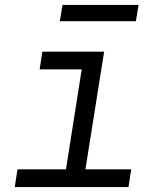

<svg xmlns="http://www.w3.org/2000/svg" viewBox="-20 -760 640 780"><path d="M40 0 51 -72H248L312 -478H141L152 -550H403L327 -72H513L502 0ZM223 -674 234 -740H543L532 -674Z"/></svg>

Font: JetBrains Mono NL Light
Style: Italic
Weight: 300
Italic angle: -9°
Designer: Philipp Nurullin, Konstantin Bulenkov
Foundry: JetBrains
Version: Version 2.304; ttfautohint (v1.8.4.7-5d5b)